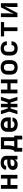

<svg xmlns="http://www.w3.org/2000/svg" viewBox="2640 -3208 719 6040"><g transform="rotate(-90 3000.0 -188.5)"><path d="M81 0V-520H200V-317H400V-520H519V0H400V-216H200V0Z M839 8Q807 8 775.5 0Q744 -8 720 -29Q696 -50 684.5 -80.5Q673 -111 673 -143Q673 -171 682 -199Q691 -227 710.5 -248.5Q730 -270 755.5 -283.5Q781 -297 808.5 -305Q836 -313 864.5 -316Q893 -319 922 -319H1000V-344Q1000 -363 992 -380.5Q984 -398 969 -408.5Q954 -419 935.5 -423Q917 -427 898 -427Q881 -427 863.5 -424Q846 -421 831.5 -412Q817 -403 807.5 -387.5Q798 -372 798 -355H679Q679 -381 687.5 -406.5Q696 -432 711.5 -453Q727 -474 749 -489Q771 -504 795.5 -512.5Q820 -521 846 -524.5Q872 -528 898 -528Q925 -528 952.5 -524.5Q980 -521 1005.5 -511.5Q1031 -502 1053 -486Q1075 -470 1090.5 -447.5Q1106 -425 1112.5 -398Q1119 -371 1119 -344V0H1000V-81Q989 -59 971.5 -41.5Q954 -24 932.5 -12.5Q911 -1 887 3.5Q863 8 839 8ZM886 -93Q907 -93 928 -97.5Q949 -102 966 -115Q983 -128 991.5 -148Q1000 -168 1000 -189V-218H922Q909 -218 895.5 -217Q882 -216 869 -214Q856 -212 843 -208.5Q830 -205 818.5 -198Q807 -191 799.5 -179.5Q792 -168 792 -155Q792 -139 801 -125.5Q810 -112 824 -104.5Q838 -97 854 -95Q870 -93 886 -93Z M1248 151V-101H1281Q1295 -126 1304.5 -153.5Q1314 -181 1319 -209.5Q1324 -238 1325.5 -267Q1327 -296 1327 -325V-520H1701V-101H1752V151H1633V0H1367V151ZM1410 -101H1582V-419H1445V-325Q1445 -296 1444.5 -267.5Q1444 -239 1440 -211Q1436 -183 1428.5 -155Q1421 -127 1410 -101Z M2103 8Q2073 8 2043 3Q2013 -2 1985.5 -14.5Q1958 -27 1935.5 -47.5Q1913 -68 1899 -94Q1885 -120 1879 -150Q1873 -180 1873 -210V-310Q1873 -340 1878.5 -369.5Q1884 -399 1898 -425.5Q1912 -452 1934.5 -472.5Q1957 -493 1984 -505.5Q2011 -518 2040.5 -523Q2070 -528 2100 -528Q2130 -528 2159.5 -523Q2189 -518 2216 -505.5Q2243 -493 2265.5 -472.5Q2288 -452 2302 -425.5Q2316 -399 2321.5 -369.5Q2327 -340 2327 -310V-210H1992Q1992 -187 1998 -164.5Q2004 -142 2019.5 -125Q2035 -108 2057.5 -100.5Q2080 -93 2103 -93Q2119 -93 2136 -95.5Q2153 -98 2168 -105Q2183 -112 2194 -125.5Q2205 -139 2206 -155H2325Q2323 -130 2313.5 -105.5Q2304 -81 2287.5 -61.5Q2271 -42 2249.5 -28Q2228 -14 2203.5 -6Q2179 2 2153.5 5Q2128 8 2103 8ZM1992 -310H2208Q2208 -333 2202 -355.5Q2196 -378 2181 -395Q2166 -412 2144.5 -419.5Q2123 -427 2100 -427Q2077 -427 2055.5 -419.5Q2034 -412 2019 -395Q2004 -378 1998 -355.5Q1992 -333 1992 -310Z M2974 0H2861L2793 -214H2755V0H2645V-214H2607L2539 0H2426L2509 -260L2426 -520H2539L2607 -306H2645V-520H2755V-306H2793L2861 -520H2974L2891 -260Z M3081 0V-520H3200V-317H3400V-520H3519V0H3400V-216H3200V0Z M3900 8Q3870 8 3840.5 3Q3811 -2 3784 -14.5Q3757 -27 3734.5 -47.5Q3712 -68 3698 -94.5Q3684 -121 3678.5 -150.5Q3673 -180 3673 -210V-310Q3673 -340 3678.5 -369.5Q3684 -399 3698 -425.5Q3712 -452 3734.5 -472.5Q3757 -493 3784 -505.5Q3811 -518 3840.5 -523Q3870 -528 3900 -528Q3930 -528 3959.5 -523Q3989 -518 4016 -505.5Q4043 -493 4065.5 -472.5Q4088 -452 4102 -425.5Q4116 -399 4121.5 -369.5Q4127 -340 4127 -310V-210Q4127 -180 4121.5 -150.5Q4116 -121 4102 -94.5Q4088 -68 4065.5 -47.5Q4043 -27 4016 -14.5Q3989 -2 3959.5 3Q3930 8 3900 8ZM3900 -93Q3923 -93 3945 -100.5Q3967 -108 3981.5 -125.5Q3996 -143 4002 -165Q4008 -187 4008 -210V-310Q4008 -333 4002 -355Q3996 -377 3981.5 -394.5Q3967 -412 3945 -419.5Q3923 -427 3900 -427Q3877 -427 3855 -419.5Q3833 -412 3818.5 -394.5Q3804 -377 3798 -355Q3792 -333 3792 -310V-210Q3792 -187 3798 -165Q3804 -143 3818.5 -125.5Q3833 -108 3855 -100.5Q3877 -93 3900 -93Z M4498 8Q4468 8 4438.5 3Q4409 -2 4382 -14.5Q4355 -27 4333.5 -48Q4312 -69 4298 -95Q4284 -121 4278.5 -150.5Q4273 -180 4273 -210V-310Q4273 -340 4278.5 -369.5Q4284 -399 4298 -425Q4312 -451 4333.5 -472Q4355 -493 4382 -505.5Q4409 -518 4438.5 -523Q4468 -528 4498 -528Q4525 -528 4553 -524Q4581 -520 4606.5 -509Q4632 -498 4654 -480.5Q4676 -463 4691 -439Q4706 -415 4713.5 -388Q4721 -361 4721 -333H4602Q4602 -353 4594.5 -372Q4587 -391 4572 -404Q4557 -417 4537 -422Q4517 -427 4498 -427Q4475 -427 4453.5 -419Q4432 -411 4417.5 -394Q4403 -377 4397.5 -354.5Q4392 -332 4392 -310V-210Q4392 -188 4397.5 -165.5Q4403 -143 4417.5 -126Q4432 -109 4453.5 -101Q4475 -93 4498 -93Q4517 -93 4537 -98Q4557 -103 4572 -116Q4587 -129 4594.5 -148Q4602 -167 4602 -187H4721Q4721 -159 4713.5 -132Q4706 -105 4691 -81Q4676 -57 4654 -39.5Q4632 -22 4606.5 -11Q4581 0 4553 4Q4525 8 4498 8Z M5041 0V-419H4875V-520H5325V-419H5159V0Z M5481 0V-520H5600V-312Q5600 -287 5599 -262Q5598 -237 5594.5 -212.5Q5591 -188 5586.5 -163.5Q5582 -139 5579 -114L5790 -520H5919V0H5800V-208Q5800 -233 5801 -258Q5802 -283 5805.5 -307.5Q5809 -332 5813.5 -356.5Q5818 -381 5821 -406L5610 0Z"/></g></svg>

Font: Iosevka Fixed Extended
Style: Bold
Weight: 700
Width: 7
Monospace: yes
Designer: Belleve Invis
Foundry: Belleve Invis
Version: Version 24.1.1; ttfautohint (v1.8.4)